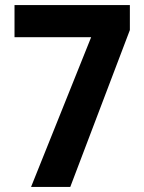

<svg xmlns="http://www.w3.org/2000/svg" viewBox="-20 -734 567 754"><path d="M338 -588 102 0H256L490 -616V-714H37V-588Z"/></svg>

Font: Noto Sans Devanagari SemiCondensed
Style: Bold
Weight: 700
Width: 4
Designer: Jelle Bosma - Monotype Design Team
Foundry: Monotype Imaging Inc.
Version: Version 2.004